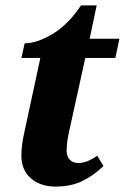

<svg xmlns="http://www.w3.org/2000/svg" viewBox="-20 -679 461 709"><path d="M59 -105Q59 -143 70 -191L129 -465H59L71 -519Q116 -519 174 -553.5Q232 -588 279 -659H337L311 -536H421L406 -465H295L236 -197Q226 -153 226 -124Q226 -101 238 -89Q250 -77 269 -77Q301 -77 339 -104L362 -66Q325 -30 283 -10Q241 10 185 10Q130 10 94.5 -20Q59 -50 59 -105Z"/></svg>

Font: Noto Serif NarrowExtraBold
Style: Italic
Weight: 800
Width: 4
Italic angle: -12°
Designer: Monotype Design Team
Foundry: Monotype Imaging Inc.
Version: Version 1.001